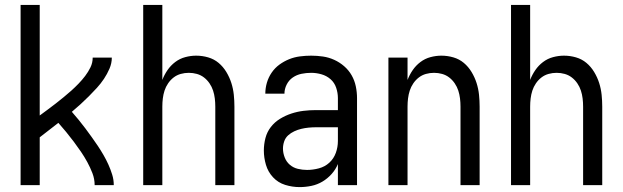

<svg xmlns="http://www.w3.org/2000/svg" viewBox="-20 -755 2540 783"><path d="M64 0V-735H142V-284Q158 -296 174.5 -308Q191 -320 207.5 -333Q224 -346 240 -359Q256 -372 271 -385.5Q286 -399 300.5 -414Q315 -429 327.5 -445.5Q340 -462 349 -480.5Q358 -499 358 -520H436Q436 -497 426.5 -475Q417 -453 404 -433.5Q391 -414 375 -396.5Q359 -379 342.5 -362.5Q326 -346 308.5 -330Q291 -314 273 -299Q287 -283 301 -266Q315 -249 328 -231.5Q341 -214 354 -196Q367 -178 379 -160Q391 -142 402 -123Q413 -104 422 -84Q431 -64 437.5 -43Q444 -22 444 0H366Q366 -25 357 -48.5Q348 -72 336 -94Q324 -116 310 -136.5Q296 -157 281 -177Q266 -197 250 -216.5Q234 -236 218 -254Q199 -239 180 -224.5Q161 -210 142 -195V0Z M564 0V-735H642V-429Q650 -450 663 -469Q676 -488 694.5 -502Q713 -516 735.5 -522Q758 -528 780 -528Q805 -528 829 -521Q853 -514 871.5 -498.5Q890 -483 903 -461.5Q916 -440 923.5 -416.5Q931 -393 933.5 -368.5Q936 -344 936 -320V0H858V-320Q858 -337 856 -353.5Q854 -370 849 -385.5Q844 -401 834.5 -415Q825 -429 812 -439Q799 -449 783 -453.5Q767 -458 750 -458Q733 -458 717 -453.5Q701 -449 688 -439Q675 -429 665.5 -415Q656 -401 651 -385.5Q646 -370 644 -353.5Q642 -337 642 -320V0Z M1202 8Q1172 8 1143 -1Q1114 -10 1093.5 -32Q1073 -54 1064.5 -83Q1056 -112 1056 -141Q1056 -167 1062.5 -192Q1069 -217 1084.5 -237Q1100 -257 1122 -270.5Q1144 -284 1168.5 -292Q1193 -300 1218 -303Q1243 -306 1269 -306H1358V-355Q1358 -376 1351 -397Q1344 -418 1328 -432Q1312 -446 1291 -452Q1270 -458 1249 -458Q1229 -458 1209.5 -454Q1190 -450 1174 -439Q1158 -428 1149 -410Q1140 -392 1140 -373H1062Q1062 -396 1068.5 -418Q1075 -440 1088 -459Q1101 -478 1119.5 -491.5Q1138 -505 1159 -513.5Q1180 -522 1203 -525Q1226 -528 1249 -528Q1273 -528 1297 -524.5Q1321 -521 1343 -511Q1365 -501 1383.5 -485Q1402 -469 1414 -448Q1426 -427 1431 -403Q1436 -379 1436 -355V0H1358V-86Q1349 -64 1332.5 -45.5Q1316 -27 1295 -14.5Q1274 -2 1250 3Q1226 8 1202 8ZM1232 -62Q1256 -62 1280.5 -68.5Q1305 -75 1323 -91.5Q1341 -108 1349.5 -131.5Q1358 -155 1358 -180V-236H1269Q1254 -236 1238.5 -234.5Q1223 -233 1208.5 -229.5Q1194 -226 1180 -219.5Q1166 -213 1155 -203Q1144 -193 1139 -178.5Q1134 -164 1134 -149Q1134 -131 1141 -113Q1148 -95 1162 -83Q1176 -71 1194.5 -66.5Q1213 -62 1232 -62Z M1564 0V-520H1642V-429Q1650 -450 1663 -469Q1676 -488 1694.5 -502Q1713 -516 1735.5 -522Q1758 -528 1780 -528Q1805 -528 1829 -521Q1853 -514 1871.5 -498.5Q1890 -483 1903 -461.5Q1916 -440 1923.5 -416.5Q1931 -393 1933.5 -368.5Q1936 -344 1936 -320V0H1858V-320Q1858 -337 1856 -353.5Q1854 -370 1849 -385.5Q1844 -401 1834.5 -415Q1825 -429 1812 -439Q1799 -449 1783 -453.5Q1767 -458 1750 -458Q1733 -458 1717 -453.5Q1701 -449 1688 -439Q1675 -429 1665.5 -415Q1656 -401 1651 -385.5Q1646 -370 1644 -353.5Q1642 -337 1642 -320V0Z M2064 0V-735H2142V-429Q2150 -450 2163 -469Q2176 -488 2194.5 -502Q2213 -516 2235.5 -522Q2258 -528 2280 -528Q2305 -528 2329 -521Q2353 -514 2371.5 -498.5Q2390 -483 2403 -461.5Q2416 -440 2423.5 -416.5Q2431 -393 2433.5 -368.5Q2436 -344 2436 -320V0H2358V-320Q2358 -337 2356 -353.5Q2354 -370 2349 -385.5Q2344 -401 2334.5 -415Q2325 -429 2312 -439Q2299 -449 2283 -453.5Q2267 -458 2250 -458Q2233 -458 2217 -453.5Q2201 -449 2188 -439Q2175 -429 2165.5 -415Q2156 -401 2151 -385.5Q2146 -370 2144 -353.5Q2142 -337 2142 -320V0Z"/></svg>

Font: Iosevka Curly
Style: Regular
Weight: 400
Monospace: yes
Designer: Belleve Invis
Foundry: Belleve Invis
Version: Version 22.1.2; ttfautohint (v1.8.4)